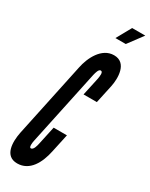

<svg xmlns="http://www.w3.org/2000/svg" viewBox="-252 -961 794 1014"><g transform="rotate(30 145.5 -453.5)"><path d="M226 -915 176 -825H239L306 -915ZM130 -252 106 -141C103 -127 96 -97 80 -97C68 -97 72 -127 75 -141L172 -598C176 -614 182 -638 195 -638C211 -638 205 -607 203 -594L179 -483H260L284 -594C295 -646 296 -743 216 -743C141 -743 100 -659 87 -594L-9 -141C-22 -76 -20 8 57 8C133 8 171 -64 187 -141L211 -252Z"/></g></svg>

Font: League Gothic Condensed Italic
Style: Regular
Weight: 400
Width: 3
Designer: Tyler Finck
Foundry: The League of Moveable Type
Version: Version 1.001;PS 001.001;hotconv 1.0.56;makeotf.lib2.0.21325